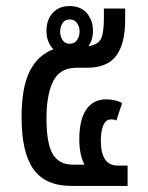

<svg xmlns="http://www.w3.org/2000/svg" viewBox="-20 -612 488 632"><path d="M215 0Q130 0 90.5 -54.5Q51 -109 51 -226Q51 -325 78 -378Q105 -431 156 -450Q146 -459 139.5 -474.5Q133 -490 133 -511Q133 -547 153.5 -569.5Q174 -592 209 -592Q246 -592 266 -568.5Q286 -545 286 -511Q286 -495 282 -482Q278 -469 271 -460Q304 -465 313 -485.5Q322 -506 322 -553V-584H392V-547Q392 -468 362.5 -428.5Q333 -389 267 -389H232Q177 -389 155 -344.5Q133 -300 133 -222Q133 -140 153.5 -105Q174 -70 221 -70H258Q241 -103 241 -154Q241 -218 264 -251.5Q287 -285 329 -285Q359 -285 382 -273L363 -215Q360 -218 354 -218.5Q348 -219 345 -219Q329 -219 320.5 -200.5Q312 -182 312 -149Q312 -67 367 -67H400V0ZM209 -468Q225 -468 233.5 -480Q242 -492 242 -508Q242 -524 233.5 -536Q225 -548 209 -548Q194 -548 186 -536Q178 -524 178 -508Q178 -492 186 -480Q194 -468 209 -468Z"/></svg>

Font: Noto Sans Thai Cond
Style: Regular
Weight: 400
Width: 3
Designer: Monotype Design Team
Foundry: Monotype Imaging Inc.
Version: Version 2.002; ttfautohint (v1.8.4.7-5d5b)